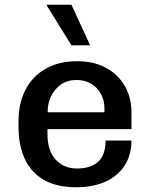

<svg xmlns="http://www.w3.org/2000/svg" viewBox="-20 -779 640 809"><path d="M301 10Q218 10 164 -21.5Q110 -53 84 -110.5Q58 -168 58 -244V-267Q58 -345 88 -402Q118 -459 173.5 -490Q229 -521 305 -521Q376 -521 427 -493Q478 -465 506 -416.5Q534 -368 534 -304V-235H180V-215Q180 -143 215 -106Q250 -69 304 -69Q363 -69 394 -98Q425 -127 425 -187H534Q534 -126 505 -81.5Q476 -37 424 -13.5Q372 10 301 10ZM181 -306H420V-321Q420 -356 405.5 -383Q391 -410 364.5 -426Q338 -442 303 -442Q264 -442 237 -423Q210 -404 195.5 -374Q181 -344 181 -312ZM281 -588 177 -756 178 -759H281L360 -588Z"/></svg>

Font: Chivo Mono Medium
Style: Regular
Weight: 500
Monospace: yes
Designer: Hector Gatti
Foundry: Omnibus-Type
Version: Version 1.008